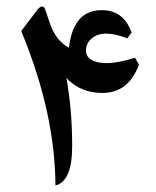

<svg xmlns="http://www.w3.org/2000/svg" viewBox="-20 -563 475 585"><path d="M242 -408.9Q242 -430.9 259.3 -445.7Q276.5 -460.6 303.3 -460.6Q330 -460.6 367.8 -446.3L381 -463.9Q356.8 -531.7 290.4 -532.1Q261.1 -532.1 240.2 -519.3Q219.3 -506.4 206.8 -481.1Q194.4 -455.8 190 -417.7Q149.6 -438.9 131.3 -493.9L118.4 -532.1Q114.4 -544.6 107.4 -543.1Q100.5 -541.6 95.3 -535L44.7 -468.6Q98.3 -338.1 123.4 -221.5Q148.5 -104.9 148.9 2.2Q199.9 -10.3 199.9 -117.7Q199.9 -175.3 195.3 -227.4Q190.7 -279.4 182.3 -325.3Q225.2 -279.8 291.9 -279.8Q371.8 -279.8 403.4 -366.3L391.3 -387.2Q340.3 -370.7 304 -370.7Q283.5 -370.7 268.1 -376.2Q242 -385.4 242 -408.9Z"/></svg>

Font: Parastoo
Style: Regular
Weight: 400
Foundry: Saber Rastikerdar (saber.rastikerdar@gmail.com)
Version: Version 3.000